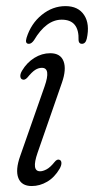

<svg xmlns="http://www.w3.org/2000/svg" viewBox="-20 -616 315 644"><path d="M114.5 -41.5Q124 -41.5 136.2 -48Q148.5 -54.5 162.5 -72Q171.5 -83.5 179.5 -80Q185.5 -78 186 -69.8Q186.5 -61.5 180 -50Q163 -21 138.2 -6.5Q113.5 8 86.5 8Q52 8 41.5 -19Q31 -46 48 -93.5L129.5 -326Q151.5 -388.5 120.5 -388.5Q109 -388.5 98 -381.5Q87 -374.5 72 -356Q63 -346 55 -349.5Q49 -351.5 48.2 -359.8Q47.5 -368 54 -379Q70 -406 95.2 -421.8Q120.5 -437.5 148.5 -437.5Q183 -437.5 193.2 -410.5Q203.5 -383.5 187.5 -338L106 -103.5Q84.5 -41.5 114.5 -41.5ZM187 -550Q135 -550 94 -481Q85.5 -469 77 -469Q63 -469 69 -489Q84 -537 120.2 -566.2Q156.5 -595.5 199.5 -595.5Q242.5 -595.5 262.2 -565.5Q282 -535.5 271 -486Q267 -469 254.5 -469Q244.5 -469 243.5 -481Q246 -550 187 -550Z"/></svg>

Font: Fraunces 144pt S100 Light
Style: Italic
Weight: 300
Italic angle: -16°
Version: Version 1.000; ttfautohint (v1.8.3)